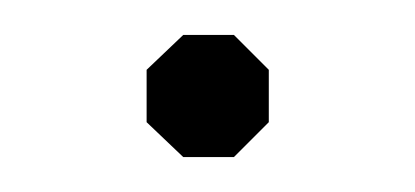

<svg xmlns="http://www.w3.org/2000/svg" viewBox="-20 -294 238 110"><path d="M64 -224V-254L85 -274H114L134 -254V-224L114 -204H85Z"/></svg>

Font: Chakra Petch ExtraLight
Style: Regular
Weight: 275
Designer: Katatrad Aksorn Co.,Ltd.
Foundry: Cadson Demak Co.,Ltd.
Version: Version 1.000; ttfautohint (v1.6)